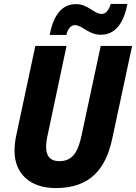

<svg xmlns="http://www.w3.org/2000/svg" viewBox="-20 -948 693 978"><path d="M233 -770H318C325 -803 343 -820 361 -820C400 -820 430 -771 493 -771C556 -771 607 -813 629 -928H544C533 -892 518 -877 497 -877C459 -877 429 -927 367 -927C296 -927 253 -873 233 -770ZM264 10C438 10 519 -86 552 -243L653 -714H493L396 -261C377 -167 345 -127 282 -127C237 -127 215 -152 215 -198C215 -215 217 -235 222 -257L319 -714H160L62 -255C57 -231 54 -202 54 -180C54 -66 130 10 264 10Z"/></svg>

Font: Noto Sans SemiCondensed ExtraBold
Style: Italic
Weight: 800
Width: 4
Italic angle: -12°
Designer: Monotype Design Team
Foundry: Monotype Imaging Inc.
Version: Version 2.013